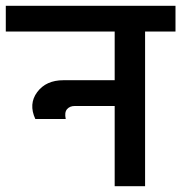

<svg xmlns="http://www.w3.org/2000/svg" viewBox="-47 -642 626 663"><path d="M559 -622V-533H454V1H349V-276H211Q194 -276 184.5 -265Q175 -254 180 -231H75Q51 -283 81.5 -324Q112 -365 172 -365H349V-533H-27V-622Z"/></svg>

Font: LT Superior Semi-bold
Style: Regular
Weight: 600
Designer: Daniel Lyons
Foundry: LyonsType
Version: Version 1.0